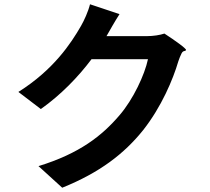

<svg xmlns="http://www.w3.org/2000/svg" viewBox="-20 -829 980 898"><path d="M572 -660H478L481 -665C493 -686 517 -729 539 -763L401 -809C393 -776 373 -732 359 -708C312 -626 230 -502 66 -399L171 -319C263 -384 345 -468 408 -552H540H672C657 -480 603 -364 539 -290C457 -194 352 -111 160 -52L271 49C447 -22 561 -110 650 -221C735 -329 789 -457 814 -542C818 -554 823 -567 829 -579C837 -595 846 -587 850 -595C853 -601 797 -641 749 -672C728 -665 697 -660 667 -660Z"/></svg>

Font: GenSekiGothic2 TW B
Style: Regular
Weight: 700
Version: Version 2.100;PS 2.1;hotconv 16.6.51;makeotf.lib2.5.65220 DE